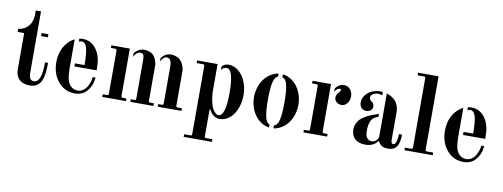

<svg xmlns="http://www.w3.org/2000/svg" viewBox="-71 -1111 4549 1737"><g transform="rotate(10 2203.0 -242.0)"><path d="M235 -474V-446H298V-474ZM196 -420V-666H148V-630C148 -586 136.5 -550.3 113.5 -523C90.5 -495.7 59.3 -479.3 20 -474V-446H80V-112C80 -73.3 91.5 -43 114.5 -21C137.5 1 170 12 212 12C255.3 12 287.7 -5 309 -39C329.7 -72.3 340 -132 340 -218H312C312 -94 288.7 -32 242 -32C232.7 -32 224.7 -34 218 -38C211.3 -42 206.5 -48 203.5 -56C200.5 -64 198.5 -71.7 197.5 -79C196.5 -86.3 196 -95 196 -105Z M540 -203V-470C514.7 -458 491.7 -439.7 471 -415C431.7 -367.7 412 -308.3 412 -237C412 -167 431.8 -108 471.5 -60C511.2 -12 562.3 12 625 12C647 12 667 8.3 685 1C703 -6.3 717.7 -16 729 -28C740.3 -40 750.3 -53.7 759 -69C767.7 -84.3 774 -99.7 778 -115C782 -130.3 784.7 -146 786 -162H760C758.7 -144.7 755 -127.7 749 -111C743 -94.3 735.5 -79 726.5 -65C717.5 -51 705.8 -39.7 691.5 -31C677.2 -22.3 661.7 -18 645 -18C623 -18 603.3 -25.3 586 -40C568.7 -54.7 557 -74.3 551 -99C547.7 -111.7 545.2 -125.3 543.5 -140C541.8 -154.7 541 -167.7 541 -179C540.3 -185.7 540 -193.7 540 -203ZM580 -256V-228H784C784 -273.3 781.7 -306.7 777 -328C767 -376 747.5 -414.3 718.5 -443C689.5 -471.7 654.7 -486 614 -486C602 -486 590.7 -485 580 -483V-455C586.7 -459.7 594.7 -462 604 -462C628.7 -462 645.5 -445.3 654.5 -412C663.5 -378.7 668 -326.7 668 -256Z M1334 -437V-407C1351.3 -438.3 1369.3 -454 1388 -454C1418.7 -454 1434 -428.3 1434 -377V-40C1434 -34 1432.8 -29.8 1430.5 -27.5C1428.2 -25.2 1424 -24 1418 -24H1386V0H1604V-24H1566C1560 -24 1555.8 -25.2 1553.5 -27.5C1551.2 -29.8 1550 -34 1550 -40V-348C1550 -370.7 1545.2 -392.7 1535.5 -414C1525.8 -435.3 1512.7 -452 1496 -464C1475.3 -478.7 1449.7 -486 1419 -486C1394.3 -486 1371.7 -476 1351 -456C1345 -450 1339.3 -443.7 1334 -437ZM1334 -407ZM1298 -376V-236V-40C1298 -34 1299.2 -29.8 1301.5 -27.5C1303.8 -25.2 1308 -24 1314 -24H1346V0H1134V-24H1166C1172 -24 1176.2 -25.2 1178.5 -27.5C1180.8 -29.8 1182 -34 1182 -40V-395C1182 -405 1181.7 -412.8 1181 -418.5C1180.3 -424.2 1178.8 -430.2 1176.5 -436.5C1174.2 -442.8 1170.3 -447.3 1165 -450C1159.7 -452.7 1152.7 -454 1144 -454C1130 -454 1115.3 -445 1100 -427C1095.3 -421 1090.7 -414 1086 -406V-438C1110.7 -470 1140.7 -486 1176 -486C1193.3 -486 1209 -483.5 1223 -478.5C1237 -473.5 1248 -467.5 1256 -460.5C1264 -453.5 1271 -444.7 1277 -434C1283 -423.3 1287 -413.7 1289 -405C1289.7 -403 1291.2 -398.7 1293.5 -392C1295.8 -385.3 1297.3 -380 1298 -376ZM1086 -406ZM1046 -40V-474H876V-450H914C920 -450 924.2 -448.8 926.5 -446.5C928.8 -444.2 930 -440 930 -434V-40C930 -34 928.8 -29.8 926.5 -27.5C924.2 -25.2 920 -24 914 -24H876V0H1094V-24H1062C1056 -24 1051.8 -25.2 1049.5 -27.5C1047.2 -29.8 1046 -34 1046 -40ZM1086 -438Z M1891 -460V-426C1903.7 -444.7 1919.3 -454 1938 -454C1982 -454 2004 -381.7 2004 -237C2004 -92.3 1982 -20 1938 -20C1929.3 -20 1920.2 -24.3 1910.5 -33C1900.8 -41.7 1891.7 -54.3 1883 -71C1874.3 -87.7 1867 -110.7 1861 -140C1855.7 -164.7 1852.7 -192.3 1852 -223V-474H1664V-450H1720C1726 -450 1730.2 -448.8 1732.5 -446.5C1734.8 -444.2 1736 -440 1736 -434V188C1736 194 1734.8 198.2 1732.5 200.5C1730.2 202.8 1726 204 1720 204H1664V228H1924V204H1868C1862 204 1857.8 202.8 1855.5 200.5C1853.2 198.2 1852 194 1852 188V-57L1858 -59C1868.7 -37 1882.3 -19.7 1899 -7C1915.7 5.7 1934.7 12 1956 12C1990.7 12 2021.7 0 2049 -24C2076.3 -48 2097 -79 2111 -117C2125 -155 2132 -195 2132 -237C2132 -279 2124.7 -319 2110 -357C2095.3 -395 2074 -426 2046 -450C2018 -474 1986.7 -486 1952 -486C1930.7 -486 1912 -479 1896 -465C1894 -463.7 1892.3 -462 1891 -460ZM1852 -223Z M2450 -485V-459C2470 -453 2484 -436.3 2492 -409C2502.7 -373.7 2508 -316.3 2508 -237C2508 -157.7 2502.7 -100.3 2492 -65C2484 -37.7 2470 -21 2450 -15V11C2470 9 2489.7 3 2509 -7C2533.7 -19.7 2555.3 -36.8 2574 -58.5C2592.7 -80.2 2607.7 -106.5 2619 -137.5C2630.3 -168.5 2636 -201.7 2636 -237C2636 -272.3 2630.3 -305.5 2619 -336.5C2607.7 -367.5 2592.7 -393.8 2574 -415.5C2555.3 -437.2 2533.7 -454.3 2509 -467C2489.7 -477 2470 -483 2450 -485ZM2450 -459ZM2410 -485V-458C2392.7 -450.7 2380 -434.3 2372 -409C2361.3 -373.7 2356 -316.3 2356 -237C2356 -157.7 2361.3 -100.3 2372 -65C2380 -39.7 2392.7 -23.3 2410 -16V11C2391.3 8.3 2373 2.3 2355 -7C2330.3 -19.7 2308.7 -36.8 2290 -58.5C2271.3 -80.2 2256.3 -106.5 2245 -137.5C2233.7 -168.5 2228 -201.7 2228 -237C2228 -272.3 2233.7 -305.5 2245 -336.5C2256.3 -367.5 2271.3 -393.8 2290 -415.5C2308.7 -437.2 2330.3 -454.3 2355 -467C2373 -476.3 2391.3 -482.3 2410 -485ZM2450 -485Z M2894 -40V-474H2724V-450H2762C2768 -450 2772.2 -448.8 2774.5 -446.5C2776.8 -444.2 2778 -440 2778 -434V-40C2778 -34 2776.8 -29.8 2774.5 -27.5C2772.2 -25.2 2768 -24 2762 -24H2724V0H2942V-24H2910C2904 -24 2900 -25.3 2898 -28C2896 -29.3 2894.7 -33.3 2894 -40ZM2934 -441V-409L2940 -418C2952 -436.7 2965.7 -446 2981 -446C2988.3 -446 2992 -442.7 2992 -436C2992 -431.3 2987.3 -423.7 2978 -413C2962 -394.3 2954 -377 2954 -361C2954 -345 2960.3 -331.5 2973 -320.5C2985.7 -309.5 3001 -304 3019 -304C3039.7 -304 3057 -313 3071 -331C3085 -349 3092 -370 3092 -394C3092 -420.7 3084.3 -442.7 3069 -460C3053.7 -477.3 3034 -486 3010 -486C2986 -486 2964 -475 2944 -453ZM2934 -409ZM2894 -474ZM2934 -441Z M3368 -485V-453C3357.3 -459 3345 -462 3331 -462C3313 -462 3297 -457.8 3283 -449.5C3269 -441.2 3262 -429.7 3262 -415C3262 -403 3267.3 -393.3 3278 -386C3287.3 -380 3294.3 -373.8 3299 -367.5C3303.7 -361.2 3306 -352.3 3306 -341C3306 -324.3 3300.3 -311.7 3289 -303C3277.7 -294.3 3264.7 -290 3250 -290C3232.7 -290 3217.8 -295.8 3205.5 -307.5C3193.2 -319.2 3187 -336 3187 -358C3187 -383.3 3195.2 -406.2 3211.5 -426.5C3227.8 -446.8 3247.7 -461.8 3271 -471.5C3294.3 -481.2 3318 -486 3342 -486C3350.7 -486 3359.3 -485.7 3368 -485ZM3368 -485ZM3406 -72ZM3368 -284V-256L3350 -250C3307.3 -234.7 3286 -189.7 3286 -115C3286 -82.3 3292 -59.7 3304 -47C3316 -34.3 3329.7 -28 3345 -28C3371 -28 3391.3 -42.7 3406 -72V-479L3440 -464C3456 -456 3470 -446 3482 -434C3494 -422 3503.7 -406.7 3511 -388C3518.3 -369.3 3522 -348.3 3522 -325V-72C3522 -48 3528.7 -36 3542 -36C3554 -36 3563 -46 3569 -66C3575 -86 3578 -109 3578 -135H3606C3606 -86.3 3598.7 -50.7 3584 -28C3576.7 -16 3566.2 -6.3 3552.5 1C3538.8 8.3 3523.7 12 3507 12C3479.7 12 3459 7.7 3445 -1C3431 -9.7 3419.3 -23.3 3410 -42H3408C3381.3 -6 3344 12 3296 12C3282.7 12 3270 11 3258 9C3246 7 3234.2 3.2 3222.5 -2.5C3210.8 -8.2 3200.8 -15.3 3192.5 -24C3184.2 -32.7 3177.3 -44 3172 -58C3166.7 -72 3164 -88 3164 -106C3164 -124.7 3167.7 -142 3175 -158C3182.3 -174 3191.3 -187.7 3202 -199C3212.7 -210.3 3226 -220.8 3242 -230.5C3258 -240.2 3272.7 -247.8 3286 -253.5C3299.3 -259.2 3314.7 -265 3332 -271ZM3368 -284ZM3368 -256Z M3652 0H3912V-24H3856C3850 -24 3845.8 -25.2 3843.5 -27.5C3841.2 -29.8 3840 -34 3840 -40V-712H3652V-688H3708C3714 -688 3718.2 -686.8 3720.5 -684.5C3722.8 -682.2 3724 -678 3724 -672V-40C3724 -34 3722.8 -29.8 3720.5 -27.5C3718.2 -25.2 3714 -24 3708 -24H3652Z M4110 -203V-470C4084.7 -458 4061.7 -439.7 4041 -415C4001.7 -367.7 3982 -308.3 3982 -237C3982 -167 4001.8 -108 4041.5 -60C4081.2 -12 4132.3 12 4195 12C4217 12 4237 8.3 4255 1C4273 -6.3 4287.7 -16 4299 -28C4310.3 -40 4320.3 -53.7 4329 -69C4337.7 -84.3 4344 -99.7 4348 -115C4352 -130.3 4354.7 -146 4356 -162H4330C4328.7 -144.7 4325 -127.7 4319 -111C4313 -94.3 4305.5 -79 4296.5 -65C4287.5 -51 4275.8 -39.7 4261.5 -31C4247.2 -22.3 4231.7 -18 4215 -18C4193 -18 4173.3 -25.3 4156 -40C4138.7 -54.7 4127 -74.3 4121 -99C4117.7 -111.7 4115.2 -125.3 4113.5 -140C4111.8 -154.7 4111 -167.7 4111 -179C4110.3 -185.7 4110 -193.7 4110 -203ZM4150 -256V-228H4354C4354 -273.3 4351.7 -306.7 4347 -328C4337 -376 4317.5 -414.3 4288.5 -443C4259.5 -471.7 4224.7 -486 4184 -486C4172 -486 4160.7 -485 4150 -483V-455C4156.7 -459.7 4164.7 -462 4174 -462C4198.7 -462 4215.5 -445.3 4224.5 -412C4233.5 -378.7 4238 -326.7 4238 -256Z"/></g></svg>

Font: Km Standard TT
Style: Bold
Weight: 700
Designer: Alexey Kryukov <alexios@thessalonica.org.ru>
Version: Version 2.0.2